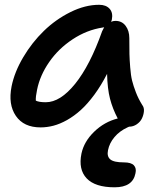

<svg xmlns="http://www.w3.org/2000/svg" viewBox="-20 -527 681 809"><path d="M150.9 9.8Q80.1 9.8 46.9 -38.6Q13.7 -86.9 28.8 -163.1Q41 -223.6 77.9 -285.9Q114.7 -348.1 164.8 -396.7Q214.8 -445.3 276.9 -476.1Q338.9 -506.8 397.9 -506.8Q426.8 -506.8 441.9 -490Q457 -473.1 451.2 -443.8L448.2 -435.1Q456.1 -439 466.8 -439Q493.7 -439 509.3 -418.2Q524.9 -397.5 524.9 -366.2Q524.9 -320.8 525.4 -299.1Q525.9 -277.3 528.6 -243.2Q531.2 -209 536.6 -187.3Q542 -165.5 552.5 -138.2Q563 -110.8 579.1 -85Q587.9 -73.7 586.4 -58.1Q585 -42.5 578.1 -28.1Q571.3 -13.7 556.4 -3.4Q541.5 6.8 523.9 6.8L517.1 9.8Q483.4 25.4 462.2 50.8Q440.9 76.2 435.1 106Q429.7 131.8 444.6 144.5Q459.5 157.2 502 157.2Q532.7 157.2 544.2 169.7Q555.7 182.1 550.8 203.1Q539.6 262.2 462.9 262.2Q380.9 262.2 345.2 224.6Q309.6 187 323.2 120.1Q334 69.3 377 27.8Q419.9 -13.7 476.1 -27.8Q454.6 -68.4 443.6 -110.8Q432.6 -153.3 431.2 -215.8Q406.2 -167 377.7 -128.2Q349.1 -89.4 320.8 -63.7Q292.5 -38.1 262.5 -21.2Q232.4 -4.4 205.1 2.7Q177.7 9.8 150.9 9.8ZM136.2 -148.9Q129.9 -119.1 130.9 -103Q144 -96.2 172.9 -96.2Q233.9 -96.2 296.6 -173.8Q359.4 -251.5 410.2 -395Q417.5 -409.7 418.9 -412.1Q418 -412.1 416 -411.6Q414.1 -411.1 413.1 -411.1Q345.7 -400.9 285.9 -361.3Q226.1 -321.8 187.3 -265.6Q148.4 -209.5 136.2 -148.9Z"/></svg>

Font: Shantell Sans Normal
Style: Italic
Weight: 500
Italic angle: -11.31°
Designer: Stephen Nixon, Anya Danilova, Shantell Martin
Foundry: Arrow Type
Version: Version 1.006;[559af2be0]